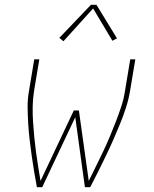

<svg xmlns="http://www.w3.org/2000/svg" viewBox="-20 -776 640 796"><path d="M133 0Q127 -32 121.5 -64.5Q116 -97 111.5 -130Q107 -163 103 -196Q99 -229 97 -262.5Q95 -296 94.5 -330Q94 -364 100 -398L122 -530H143L121 -398Q116 -366 115.5 -334Q115 -302 117 -271Q119 -240 122 -209Q125 -178 129 -147.5Q133 -117 138 -87Q143 -57 148 -26L286 -318H307L348 -26Q363 -57 378 -87Q393 -117 407.5 -147.5Q422 -178 435 -209Q448 -240 460 -271Q472 -302 482.5 -333.5Q493 -365 498 -398L520 -530H541L519 -398Q513 -363 502 -329Q491 -295 477.5 -262Q464 -229 449.5 -196Q435 -163 419 -130Q403 -97 387 -64.5Q371 -32 354 0H332L292 -290L155 0ZM243 -605 226 -619 357 -756H380L465 -617L446 -607L366 -741Z"/></svg>

Font: Iosevka Curly ThExObl
Style: Regular
Weight: 100
Width: 7
Italic angle: -9°
Monospace: yes
Designer: Belleve Invis
Foundry: Belleve Invis
Version: Version 11.1.0; ttfautohint (v1.8.3)